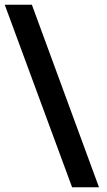

<svg xmlns="http://www.w3.org/2000/svg" viewBox="-24 -768 450 807"><path d="M110 -748Q180 -556 251 -364.5Q322 -173 392 19H279Q208 -173 137.5 -364.5Q67 -556 -4 -748Z"/></svg>

Font: Josefin Sans Thin SemiBold
Style: Regular
Weight: 600
Version: Version 2.000